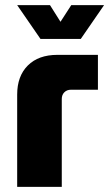

<svg xmlns="http://www.w3.org/2000/svg" viewBox="-20 -729 426 749"><path d="M47 0V-360Q47 -432 88.5 -473.5Q130 -515 204 -515H362V-379H257Q241 -379 231 -369Q221 -359 221 -343V0ZM138 -577 47 -709H175L216 -644L258 -709H386L295 -577Z"/></svg>

Font: MuseoModerno ExtraBold
Style: Regular
Weight: 800
Designer: Pablo Cosgaya, Héctor Gatti, Marcela Romero, and the Authors of The MuseoModerno Project.
Foundry: Omnibus-Type Team
Version: Version 1.001